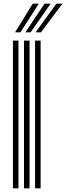

<svg xmlns="http://www.w3.org/2000/svg" viewBox="-20 -1020 358 1040"><path d="M170 0V-800H200V0ZM50 0V-800H80V0ZM110 0V-800H140V0ZM61.8 -845 157.2 -1000H190.2L90.5 -845ZM173 -845 285.2 -1000H318.2L201.8 -845ZM117.5 -845 221.2 -1000H254.2L146 -845Z"/></svg>

Font: Big Shoulders Inline Text Thin Black
Style: Regular
Weight: 900
Version: Version 2.002